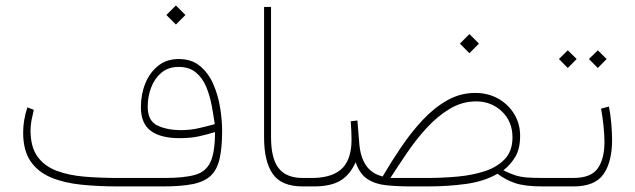

<svg xmlns="http://www.w3.org/2000/svg" viewBox="-20 -668 2276 688"><path d="M610.4 -648.4 644.5 -614.3 610.4 -580.1 576.2 -614.3ZM750.5 -194.8Q720.7 -185.5 691.4 -179.2Q662.1 -172.9 623 -172.9Q556.2 -172.9 520.5 -199Q484.9 -225.1 484.9 -284.2Q484.9 -330.1 500.7 -369.1Q516.6 -408.2 546.9 -432.4Q577.1 -456.5 620.6 -456.5Q666.5 -456.5 696.5 -431.6Q726.6 -406.7 743.9 -367.4Q761.2 -328.1 768.6 -283.4Q775.9 -238.8 775.9 -198.7Q775.9 -137.7 766.8 -98.6Q757.8 -59.6 734.9 -38.1Q711.9 -16.6 670.4 -8.3Q628.9 0 564.5 0H402.3Q332 0 270.5 -6.3Q209 -12.7 162.4 -32.2Q115.7 -51.8 89.4 -90.3Q63 -128.9 63 -192.9Q63 -237.8 78.1 -283.2L101.1 -274.4Q96.7 -255.9 93 -237.5Q89.4 -219.2 89.4 -201.2Q89.4 -141.1 114.5 -106.7Q139.6 -72.3 183.3 -55.9Q227.1 -39.6 283.4 -34.9Q339.8 -30.3 402.3 -30.3H570.3Q639.2 -30.3 678.5 -41.3Q717.8 -52.2 734.1 -87.4Q750.5 -122.6 750.5 -194.8ZM629.4 -201.7Q661.6 -201.7 691.4 -208.5Q721.2 -215.3 749.5 -223.1Q745.1 -254.9 738.5 -290.3Q731.9 -325.7 718.8 -357.2Q705.6 -388.7 681.9 -408.4Q658.2 -428.2 620.1 -428.2Q583 -428.2 558.3 -407.5Q533.7 -386.7 521.5 -354.2Q509.3 -321.8 509.3 -285.6Q509.3 -234.9 543.9 -218.3Q578.6 -201.7 629.4 -201.7Z M926.3 -643.1H951.2V-176.3Q951.2 -99.6 978.8 -64.9Q1006.3 -30.3 1064.5 -30.3H1094.2V0H1064.5Q988.3 0 957.3 -44.9Q926.3 -89.8 926.3 -174.3Z M1662.1 -545.9 1696.3 -511.7 1662.1 -477.5 1627.9 -511.7ZM1512.7 0H1452.6Q1403.8 0 1364 -4.2Q1324.2 -8.3 1296.4 -26.6Q1268.6 -44.9 1254.4 -86.9Q1234.9 -42.5 1200.4 -21.2Q1166 0 1105 0H1074.7V-30.3H1105.5Q1175.8 -32.7 1207.8 -66.4Q1239.7 -100.1 1239.7 -168Q1239.7 -185.5 1238.8 -200.2Q1237.8 -214.8 1236.8 -233.4L1260.7 -236.3L1267.6 -151.9Q1271.5 -105 1291.7 -75.2Q1312 -45.4 1351.1 -35.6Q1381.3 -87.4 1417 -140.1Q1452.6 -192.9 1493.7 -237.1Q1534.7 -281.2 1581.8 -308.1Q1628.9 -335 1682.6 -335Q1729 -335 1765.4 -314.5Q1801.8 -293.9 1822.8 -259Q1843.8 -224.1 1843.8 -181.6Q1843.8 -136.2 1827.4 -107.7Q1811 -79.1 1783.7 -57.6Q1808.1 -45.9 1825.9 -40Q1843.8 -34.2 1866 -32.2Q1888.2 -30.3 1924.3 -30.3H1954.1V0H1924.3Q1861.3 0 1826.4 -11.7Q1791.5 -23.4 1762.7 -45.4Q1715.3 -18.1 1650.6 -9Q1585.9 0 1512.7 0ZM1686 -304.7Q1636.2 -304.7 1592 -278.3Q1547.9 -252 1509.5 -210.2Q1471.2 -168.5 1438.7 -120.6Q1406.2 -72.8 1378.9 -30.3H1510.7Q1564.9 -30.3 1618.9 -35.2Q1672.9 -40 1717.5 -54.7Q1762.2 -69.3 1789.3 -98.4Q1816.4 -127.4 1816.4 -175.8Q1816.4 -232.4 1778.6 -268.6Q1740.7 -304.7 1686 -304.7Z M2122.1 -487.8 2153.8 -456.5 2122.1 -424.3 2090.3 -456.5ZM2014.6 -487.8 2046.4 -456.5 2014.6 -424.3 1982.9 -456.5ZM1934.6 -30.3H2034.2Q2097.7 -30.3 2121.8 -64.5Q2146 -98.6 2146 -159.7Q2146 -184.6 2142.6 -217Q2139.2 -249.5 2133.8 -278.8L2162.1 -286.1Q2167.5 -259.3 2170.4 -226.1Q2173.3 -192.9 2173.3 -167.5Q2173.3 -87.9 2142.6 -43.9Q2111.8 0 2035.2 0H1934.6Z"/></svg>

Font: Vazirmatn UI Thin
Style: Regular
Weight: 100
Designer: Saber Rastikerdar
Foundry: Saber Rastikerdar
Version: Version 33.003